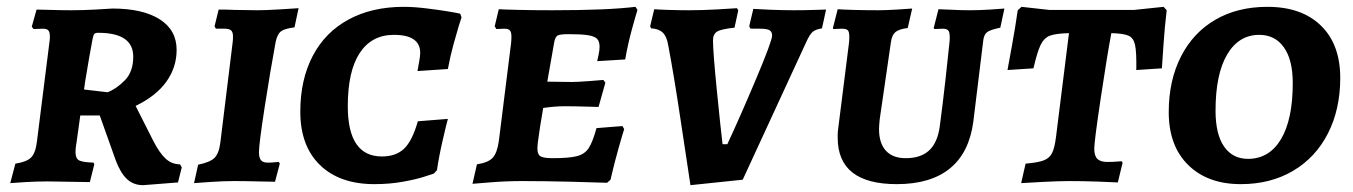

<svg xmlns="http://www.w3.org/2000/svg" viewBox="-20 -530 3959 562"><path d="M204 -113Q201 -97 201 -85Q201 -66 211.5 -60.5Q222 -55 254 -54L256 -49L243 3L119 1Q88 1 54 3Q20 5 10 6L25 -51Q58 -56 71 -69Q84 -82 88 -115L125 -409Q126 -414 126 -423Q126 -436 121.5 -441Q117 -446 106 -446L78 -445L73 -452L87 -502Q98 -502 129 -501Q160 -500 189 -500Q222 -500 258.5 -502Q295 -504 309 -505Q398 -505 447.5 -473.5Q497 -442 497 -384Q497 -333 467 -291Q437 -249 377 -220L429 -117Q447 -82 465 -65.5Q483 -49 507 -49L512 -40L501 4L399 12Q371 12 352 -5.5Q333 -23 319 -60L272 -192H215ZM370 -364Q370 -399 344.5 -416.5Q319 -434 267 -434Q259 -434 256 -430.5Q253 -427 251 -416Q242 -369 229 -290L226 -268L295 -260Q321 -270 345.5 -295Q370 -320 370 -364Z M738 -85Q738 -68 744 -61Q750 -54 763 -54Q776 -54 784.5 -55Q793 -56 796 -56L799 -51L785 2Q771 2 734.5 1Q698 0 664 0Q635 0 597.5 2.5Q560 5 548 6L560 -48Q595 -55 608 -68Q621 -81 625 -113L661 -406Q662 -413 662 -423Q662 -436 656.5 -441Q651 -446 637 -446H612Q610 -449 608 -453L620 -502Q648 -502 666 -501L734 -500Q757 -500 798.5 -502.5Q840 -505 854 -506L842 -450Q812 -446 802 -438Q792 -430 787 -408Q771 -322 754.5 -215Q738 -108 738 -85Z M859 -203Q859 -297 895.5 -366.5Q932 -436 1000.5 -473Q1069 -510 1162 -510Q1191 -510 1228 -505.5Q1265 -501 1292 -496.5Q1319 -492 1327 -490L1331 -479Q1329 -474 1323 -454.5Q1317 -435 1307.5 -400.5Q1298 -366 1291 -328L1202 -322Q1203 -328 1206.5 -347Q1210 -366 1210 -375Q1210 -428 1133 -428Q1068 -428 1033 -375Q998 -322 998 -219Q998 -72 1098 -72Q1139 -72 1163 -95Q1187 -118 1203 -175L1291 -182Q1287 -168 1276 -120.5Q1265 -73 1259 -32L1250 -22Q1244 -20 1221 -12.5Q1198 -5 1159 2Q1120 9 1076 9Q974 9 916.5 -47Q859 -103 859 -203Z M1598 -67Q1646 -67 1669 -73Q1692 -79 1703.5 -97Q1715 -115 1726 -155L1802 -161L1807 -152Q1803 -140 1790.5 -96Q1778 -52 1767 -4L1757 5Q1733 4 1653.5 2Q1574 0 1509 0Q1463 0 1419 3.5Q1375 7 1363 8L1376 -49Q1409 -54 1422 -68Q1435 -82 1440 -116L1476 -404Q1477 -412 1477 -423Q1477 -436 1472.5 -441Q1468 -446 1457 -446L1433 -445L1428 -453L1440 -503Q1456 -502 1500.5 -501Q1545 -500 1596 -500Q1758 -500 1840 -510L1846 -501Q1842 -489 1830 -445.5Q1818 -402 1810 -356L1728 -351Q1729 -355 1732 -369Q1735 -383 1735 -393Q1735 -409 1727.5 -416.5Q1720 -424 1701 -427Q1682 -430 1644 -430Q1619 -430 1612 -426Q1605 -422 1602 -405L1582 -291L1654 -290Q1670 -290 1702.5 -292.5Q1735 -295 1746 -296L1752 -288L1732 -217Q1722 -217 1692.5 -218Q1663 -219 1631 -219Q1605 -219 1570 -214L1561 -160Q1560 -150 1556.5 -128.5Q1553 -107 1553 -96Q1553 -78 1562 -72.5Q1571 -67 1598 -67Z M1886 -447 1883 -453 1895 -503Q1906 -502 1936 -501Q1966 -500 1997 -500Q2036 -500 2080 -502.5Q2124 -505 2137 -506L2141 -500L2130 -449Q2091 -445 2079 -437.5Q2067 -430 2067 -412Q2067 -378 2078.5 -263Q2090 -148 2095 -108H2109Q2145 -185 2192.5 -297.5Q2240 -410 2240 -426Q2240 -437 2232.5 -441.5Q2225 -446 2206 -446H2177L2173 -453L2185 -504Q2197 -503 2235 -501.5Q2273 -500 2304 -500Q2337 -500 2363 -501Q2389 -502 2398 -502L2386 -447Q2367 -444 2358.5 -436.5Q2350 -429 2340 -407L2154 -4L2001 12Q1994 -33 1973 -173.5Q1952 -314 1936 -397Q1932 -423 1920 -434.5Q1908 -446 1886 -447Z M2553 -152Q2553 -111 2573 -89Q2593 -67 2631 -67Q2676 -67 2700.5 -90.5Q2725 -114 2731 -162Q2739 -221 2747.5 -297Q2756 -373 2759 -404Q2760 -411 2760 -421Q2760 -436 2755.5 -441Q2751 -446 2740 -446L2715 -445L2713 -448L2727 -503Q2737 -503 2764.5 -501.5Q2792 -500 2819 -500Q2846 -500 2878 -502Q2910 -504 2920 -505L2908 -449Q2879 -443 2869.5 -436Q2860 -429 2858 -411L2829 -174Q2817 -83 2760.5 -37Q2704 9 2605 9Q2432 9 2432 -127V-135Q2432 -144 2434 -158L2465 -404Q2466 -411 2466 -422Q2466 -437 2461.5 -441.5Q2457 -446 2444 -446L2419 -445L2418 -448L2432 -503Q2444 -502 2478 -501Q2512 -500 2551 -500Q2572 -500 2605.5 -502Q2639 -504 2650 -505L2637 -448Q2612 -445 2601.5 -436.5Q2591 -428 2588 -408L2555 -181Q2553 -161 2553 -152Z M3005 -330 2929 -325Q2932 -341 2942 -396Q2952 -451 2959 -500L2970 -510L3051 -501H3300L3386 -510L3395 -500Q3389 -450 3385.5 -397.5Q3382 -345 3381 -330L3306 -325Q3307 -377 3302.5 -398Q3298 -419 3283.5 -425.5Q3269 -432 3233 -433Q3221 -370 3202 -243Q3183 -116 3183 -95Q3183 -74 3192 -65Q3201 -56 3221 -56Q3237 -56 3248.5 -57Q3260 -58 3263 -58L3266 -54L3252 4Q3236 3 3192.5 1.5Q3149 0 3109 0Q3080 0 3032 2.5Q2984 5 2969 6L2982 -51Q3018 -54 3035 -60.5Q3052 -67 3059.5 -82Q3067 -97 3071 -129L3109 -433Q3070 -432 3053 -425.5Q3036 -419 3026 -398.5Q3016 -378 3005 -330Z M3401 -202Q3401 -294 3436.5 -364Q3472 -434 3537 -472Q3602 -510 3690 -510Q3790 -510 3846.5 -455Q3903 -400 3903 -302Q3903 -210 3867 -139.5Q3831 -69 3765 -30Q3699 9 3612 9Q3515 9 3458 -47Q3401 -103 3401 -202ZM3764 -287Q3764 -355 3738 -391.5Q3712 -428 3666 -428Q3606 -428 3572 -370.5Q3538 -313 3538 -206Q3538 -137 3563 -101Q3588 -65 3633 -65Q3695 -65 3729.5 -122.5Q3764 -180 3764 -287Z"/></svg>

Font: Alegreya SC
Style: Bold Italic
Weight: 700
Italic angle: -7°
Designer: Juan Pablo del Peral
Foundry: Huerta Tipografica
Version: Version 2.007; ttfautohint (v1.6)